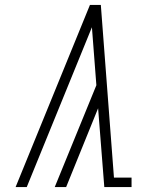

<svg xmlns="http://www.w3.org/2000/svg" viewBox="-20 -755 640 775"><path d="M43 0 343 -735H387L440 -38H511V0H401L376 -318L247 0H201L369 -411L351 -645L88 0Z"/></svg>

Font: Iosevka Slab XLtExObl
Style: Regular
Weight: 200
Width: 7
Italic angle: -9°
Monospace: yes
Designer: Belleve Invis
Foundry: Belleve Invis
Version: Version 11.1.1; ttfautohint (v1.8.3)